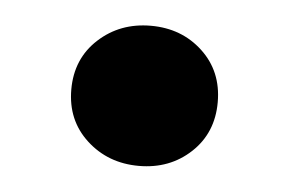

<svg xmlns="http://www.w3.org/2000/svg" viewBox="-30 -480 405 273"><g transform="rotate(5 173.0 -344.0)"><path d="M176 -244Q132 -244 101.5 -272Q71 -300 71 -344Q71 -388 101.5 -416Q132 -444 176 -444Q220 -444 250 -416Q280 -388 280 -344Q280 -300 250 -272Q220 -244 176 -244Z"/></g></svg>

Font: YamahaIndonesia935. App XBold
Style: Regular
Weight: 800
Designer: Dalton Maag Ltd
Foundry: Dalton Maag Ltd
Version: Version 1.002; January 01, 2024; Regular/Italic